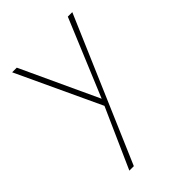

<svg xmlns="http://www.w3.org/2000/svg" viewBox="-207 -499 878 878"><g transform="rotate(-45 232.5 -59.5)"><path d="M398 -408H427L128 289H99L228 -1L38 -408H68L242 -33Z"/></g></svg>

Font: EauTestInfant Extralight
Style: Regular
Weight: 250
Designer: Christian Thalmann (Catharsis Fonts)
Version: Version 0.001;PS 000.001;hotconv 1.0.88;makeotf.lib2.5.64775